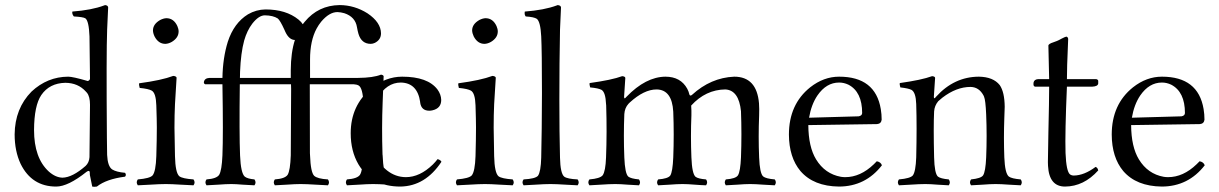

<svg xmlns="http://www.w3.org/2000/svg" viewBox="-20 -718 4756 749"><path d="M329.1 -107.9Q329.1 -107.9 331.1 -309.1Q331.1 -341.3 319.3 -356Q316.9 -358.9 314.9 -360.8Q284.7 -394.5 234.9 -395Q172.9 -393.6 141.1 -347.2Q113.3 -306.2 112.8 -210.9Q112.8 -101.6 170.4 -48.8Q196.8 -25.4 224.1 -24.9Q262.7 -25.9 314 -70.8Q327.6 -83.5 329.1 -105Q329.1 -106.9 329.1 -107.9ZM317.9 -47.9Q245.6 9.8 199.2 9.8Q104 9.8 60.5 -78.6Q37.1 -128.4 37.1 -193.8Q38.1 -294.9 103 -360.8Q165 -418.5 246.1 -418.9Q263.7 -418.9 319.3 -402.8Q321.3 -402.3 321.8 -401.9Q330.1 -403.8 331.1 -411.1Q331.1 -412.1 329.1 -576.2Q326.7 -636.7 313 -646.5Q304.2 -651.9 268.1 -653.8Q260.3 -663.1 262.2 -672.9Q338.4 -678.7 386.2 -696.8Q388.7 -697.8 390.1 -698.2Q401.4 -696.8 401.9 -689Q401.9 -689 397.9 -601.1Q397.9 -599.6 397.9 -599.1Q394.5 -513.7 397 -181.6Q397.5 -128.9 397.9 -113.8Q399.9 -69.3 417.5 -57.1Q433.6 -46.9 467.8 -43.9Q474.1 -35.6 467.8 -28.8Q395 -19.5 357.9 9.8Q346.2 11.7 339.8 9.8Q339.8 9.8 330.6 -35.6Q330.1 -42.5 330.1 -46.9Q328.6 -55.2 317.9 -47.9Z M576.7 -599.1Q576.7 -624 605 -640.1Q617.7 -646.5 628.9 -647Q657.7 -647 671.9 -616.2Q676.8 -605 676.8 -595.2Q676.8 -570.8 650.4 -554.7Q637.7 -547.4 625 -546.9Q598.1 -546.9 583 -575.7Q577.1 -587.9 576.7 -599.1ZM662.6 -108.9Q664.1 -43.5 679.7 -30.3Q692.4 -21 734.9 -18.1Q743.2 -6.3 734.9 4.9Q715.3 4.4 685.1 2.4Q648.9 0 627 0Q603.5 0 566.4 2.4Q535.6 4.4 517.6 4.9Q509.3 -6.8 517.6 -18.1Q564.5 -22 575.2 -33.7Q587.9 -49.3 589.8 -108.9Q591.8 -175.3 591.8 -220.7Q591.8 -248.5 589.8 -307.1Q588.4 -354.5 572.3 -364.3Q560.1 -371.6 524.9 -375Q521.5 -387.2 522.9 -393.1Q610.4 -404.8 655.8 -421.9Q667.5 -420.9 668.9 -415Q668.9 -413.6 662.6 -311.5Q660.6 -270.5 660.6 -219.7Q660.6 -193.4 662.6 -108.9Z M1472.7 -111.8Q1475.1 -44.4 1490.2 -31.2Q1502.9 -21 1541.5 -18.1Q1549.8 -6.3 1541.5 4.9Q1523.4 4.4 1493.7 2.4Q1457.5 0 1435.5 0Q1413.6 0 1379.9 2.4Q1351.1 4.4 1333.5 4.9Q1325.2 -6.8 1333.5 -18.1Q1374 -21 1384.3 -36.1Q1395 -53.7 1397.5 -111.8Q1401.4 -209.5 1397.5 -314.5Q1397.5 -316.9 1397.5 -317.9Q1395 -374.5 1379.4 -384.3Q1371.6 -388.7 1360.4 -389.2H1188.5L1189 -120.6Q1189 -115.7 1189.5 -111.8Q1191.9 -45.9 1205.6 -32.2Q1218.3 -20.5 1259.3 -18.1Q1267.6 -6.3 1259.3 4.9Q1241.2 4.4 1211.9 2.4Q1175.3 0 1152.3 0Q1130.9 0 1098.6 2.4Q1070.3 4.4 1052.2 4.9Q1043.9 -6.8 1052.2 -18.1Q1091.8 -21 1102.1 -36.1Q1112.3 -53.2 1114.3 -111.8L1115.7 -371.6Q1115.7 -381.8 1115.2 -389.2H915.5Q913.1 -195.3 916.5 -111.8Q919.4 -42 935.1 -28.8Q945.8 -20.5 972.7 -18.1Q981 -6.3 972.7 4.9Q953.1 4.4 926.8 2.4Q899.9 0 882.3 0Q861.8 0 831.1 2.4Q803.2 4.4 785.6 4.9Q777.3 -6.8 785.6 -18.1Q825.2 -21 835 -36.1Q845.2 -53.2 847.7 -111.8Q851.1 -191.9 847.7 -389.2H780.3Q775.9 -391.1 775.4 -395V-397.9Q777.8 -413.1 797.4 -414.1H847.7Q849.1 -492.2 868.7 -555.2Q892.6 -628.4 947.3 -662.1Q979.5 -680.7 1015.6 -681.2Q1095.7 -681.2 1144.5 -641.6Q1156.2 -631.8 1161.1 -623.5Q1164.6 -628.4 1168.5 -632.8Q1221.7 -697.3 1305.2 -698.2Q1363.3 -697.8 1413.6 -666Q1465.8 -630.9 1466.3 -587.9Q1466.3 -563 1442.4 -550.8Q1434.1 -546.9 1426.3 -546.9Q1390.1 -546.9 1378.4 -585.9Q1375 -597.7 1372.6 -611.8Q1366.2 -652.3 1323.2 -666.5Q1309.6 -670.4 1296.4 -670.9Q1264.6 -670.9 1232.9 -633.3Q1222.7 -620.6 1215.3 -606.9Q1189.5 -559.6 1189.5 -485.8V-414.1H1377.4Q1435.5 -414.6 1466.3 -426.8Q1474.6 -425.8 1476.6 -420.9Q1476.6 -419.9 1472.7 -317.9Q1468.8 -220.2 1472.2 -115.7Q1472.7 -113.3 1472.7 -111.8ZM916 -414.1H1114.3V-443.8Q1114.7 -513.7 1130.4 -562Q1107.9 -562.5 1093.3 -593.3Q1091.8 -596.7 1089.4 -602.1Q1072.8 -638.7 1063.5 -646Q1045.4 -657.7 1013.2 -658.2Q989.7 -658.2 964.4 -626Q943.8 -599.1 932.6 -560.1Q919.4 -511.7 916.5 -438Q916.5 -428.7 916 -414.1Z M1702.1 -86.9Q1639.2 8.3 1542 9.8Q1430.2 9.8 1378.4 -76.7Q1348.1 -128.4 1348.1 -198.2Q1348.1 -306.2 1427.7 -372.6Q1484.4 -418.9 1548.8 -418.9Q1648.4 -418.9 1686.5 -369.1Q1700.7 -349.6 1701.2 -328.1Q1701.2 -295.4 1667 -287.6Q1660.6 -286.1 1654.8 -286.1Q1623.5 -286.1 1619.1 -317.9Q1619.1 -319.3 1619.1 -319.8Q1608.4 -394.5 1543.9 -396Q1487.8 -396 1452.1 -334Q1424.3 -284.7 1423.8 -219.2Q1423.8 -105.5 1489.7 -53.2Q1522.5 -27.3 1563 -26.9Q1617.7 -26.9 1668.5 -76.2Q1679.2 -86.9 1687 -97.2Q1698.7 -94.2 1702.1 -86.9Z M1821.8 -599.1Q1821.8 -624 1850.1 -640.1Q1862.8 -646.5 1874 -647Q1902.8 -647 1917 -616.2Q1921.9 -605 1921.9 -595.2Q1921.9 -570.8 1895.5 -554.7Q1882.8 -547.4 1870.1 -546.9Q1843.3 -546.9 1828.1 -575.7Q1822.3 -587.9 1821.8 -599.1ZM1907.7 -108.9Q1909.2 -43.5 1924.8 -30.3Q1937.5 -21 1980 -18.1Q1988.3 -6.3 1980 4.9Q1960.4 4.4 1930.2 2.4Q1894 0 1872.1 0Q1848.6 0 1811.5 2.4Q1780.8 4.4 1762.7 4.9Q1754.4 -6.8 1762.7 -18.1Q1809.6 -22 1820.3 -33.7Q1833 -49.3 1835 -108.9Q1836.9 -175.3 1836.9 -220.7Q1836.9 -248.5 1835 -307.1Q1833.5 -354.5 1817.4 -364.3Q1805.2 -371.6 1770 -375Q1766.6 -387.2 1768.1 -393.1Q1855.5 -404.8 1900.9 -421.9Q1912.6 -420.9 1914.1 -415Q1914.1 -413.6 1907.7 -311.5Q1905.8 -270.5 1905.8 -219.7Q1905.8 -193.4 1907.7 -108.9Z M2091.3 -103Q2093.8 -206.5 2094.2 -355Q2094.2 -518.1 2091.3 -576.2Q2088.4 -633.3 2074.2 -644.5Q2063 -651.9 2030.8 -653.8Q2024.9 -661.1 2027.3 -672.9Q2103.5 -678.7 2151.9 -696.8Q2154.3 -697.8 2155.8 -698.2Q2168 -696.8 2168.5 -689Q2168.5 -689 2164.6 -601.1Q2164.6 -599.6 2164.6 -599.1Q2162.1 -474.6 2162.1 -329.1Q2162.1 -198.7 2164.6 -103Q2166 -41 2181.2 -28.8Q2193.4 -20 2233.4 -18.1Q2241.7 -6.3 2233.4 4.9Q2214.8 4.4 2185.5 2.4Q2149.9 0 2127.2 0Q2104.5 0 2069.3 2.4Q2040 4.4 2022.5 4.9Q2014.2 -6.8 2022.5 -18.1Q2067.9 -20.5 2078.6 -32.2Q2089.8 -47.9 2091.3 -103Z M2431.6 -313Q2417 -296.9 2415.5 -272.9Q2412.1 -188.5 2415.5 -104Q2418 -41.5 2430.7 -29.3Q2440.9 -21 2472.7 -18.1Q2481 -6.3 2472.7 4.9Q2454.1 4.4 2428.2 2.4Q2399.9 0 2380.4 0Q2357.4 0 2323.7 2.4Q2295.9 4.4 2279.3 4.9Q2271 -6.8 2279.3 -18.1Q2320.8 -21.5 2331.1 -34.2Q2342.3 -50.3 2344.2 -104Q2348.1 -201.7 2344.7 -307.6Q2344.7 -310.5 2344.2 -312Q2342.3 -357.4 2327.1 -367.2Q2315.4 -374 2282.2 -377Q2278.8 -388.7 2280.3 -394Q2366.2 -405.8 2407.2 -420.9Q2418.5 -419.9 2419.4 -414.1Q2419.4 -413.1 2414.6 -340.8Q2414.6 -328.6 2422.9 -339.4L2424.3 -340.8Q2499 -418 2575.7 -418.9Q2635.3 -418.9 2661.1 -371.6Q2667 -360.4 2669.4 -349.1Q2672.4 -341.8 2679.7 -348.1Q2752.9 -415 2844.2 -418.9Q2932.1 -418.9 2940.9 -314.9Q2942.4 -293.5 2941.4 -267.1Q2938 -185.1 2941.4 -104Q2943.8 -42 2957 -29.8Q2967.8 -21 3002.4 -18.1Q3010.7 -6.8 3002.4 4.9Q2983.4 4.4 2957 2.4Q2926.8 0 2906.2 0Q2885.7 0 2856.4 2.4Q2829.1 4.4 2811.5 4.9Q2803.2 -6.3 2811.5 -18.1Q2850.6 -21 2858.9 -34.2Q2868.2 -49.3 2870.6 -104Q2874 -193.8 2870.6 -284.2Q2862.3 -366.2 2809.6 -369.1Q2732.9 -368.2 2676.3 -306.2Q2677.7 -286.6 2677.2 -268.1Q2673.8 -185.5 2677.2 -104Q2679.7 -40 2693.4 -28.3Q2703.6 -20.5 2734.4 -18.1Q2742.7 -6.8 2734.4 4.9Q2715.3 4.4 2690.4 2.4Q2662.6 0 2642.6 0Q2622.1 0 2592.3 2.4Q2564.9 4.4 2547.4 4.9Q2539.1 -6.3 2547.4 -18.1Q2585.9 -21 2594.7 -33.2Q2604 -47.9 2606.4 -104Q2609.9 -192.9 2606.4 -282.2Q2601.6 -368.2 2541.5 -369.1Q2492.2 -369.1 2436.5 -317.9Q2433.6 -314.9 2431.6 -313Z M3136.2 -258.8 3329.6 -264.2Q3342.8 -266.6 3343.3 -276.9Q3343.3 -359.9 3289.6 -387.7Q3272 -396 3253.4 -396Q3203.6 -396 3168.9 -345.7Q3145 -310.5 3136.2 -258.8ZM3400.4 -88.9Q3416 -85.9 3420.4 -73.2Q3356.4 9.3 3253.4 9.8Q3153.8 8.8 3102.5 -50.8Q3058.1 -104 3057.6 -192.9Q3057.6 -311 3140.6 -377.4Q3193.4 -418.9 3253.4 -418.9Q3395 -418.9 3416 -292.5Q3419.4 -272.5 3419.4 -251Q3417.5 -235.4 3401.4 -233.9L3133.3 -230Q3133.8 -145 3163.6 -96.2Q3198.2 -39.6 3260.3 -28.3Q3269 -26.9 3277.3 -26.9Q3336.4 -26.9 3388.7 -77.1Q3394.5 -83 3400.4 -88.9Z M3631.8 -340.8Q3702.1 -418.5 3798.8 -418.9Q3854.5 -418 3879.9 -386.2Q3898.9 -358.9 3899.4 -301.3Q3899.4 -287.1 3897.9 -257.8Q3895 -180.2 3897.9 -104Q3900.4 -41.5 3915.5 -29.3Q3926.8 -21 3961.9 -18.1Q3970.2 -6.8 3961.9 4.9Q3942.9 4.4 3916 2.4Q3884.8 0 3864 0Q3843.3 0 3813.5 2.4Q3786.1 4.4 3768.1 4.9Q3759.8 -6.3 3768.1 -18.1Q3806.6 -22 3814.9 -33.7Q3824.7 -48.3 3827.1 -104Q3830.6 -188 3827.1 -271Q3824.7 -327.6 3818.8 -340.8Q3817.9 -343.3 3816.9 -345.2Q3799.3 -378.4 3766.1 -378.9Q3710.9 -378.9 3656.2 -336.9Q3647 -329.6 3640.1 -323.2Q3625.5 -305.7 3624 -283.2Q3621.1 -222.7 3624 -104Q3625.5 -41.5 3638.7 -29.3Q3648.9 -21 3681.2 -18.1Q3689.5 -6.3 3681.2 4.9Q3662.6 4.4 3637.2 2.4Q3609.4 0 3589.8 0Q3566.9 0 3532.2 2.4Q3503.9 4.4 3486.8 4.9Q3478.5 -6.8 3486.8 -18.1Q3531.2 -22 3541 -33.7Q3552.2 -48.8 3554.2 -104Q3557.1 -224.6 3554.2 -312Q3552.7 -357.4 3536.1 -367.2Q3524.4 -373.5 3492.2 -377Q3488.8 -388.7 3490.2 -394Q3574.7 -405.8 3616.2 -420.9Q3627.4 -419.9 3627.9 -414.1Q3627.9 -413.1 3623 -340.8Q3623 -328.6 3631.3 -340.3Z M4028.8 -409.2H4072.8Q4072.8 -426.8 4069.8 -540Q4069.8 -546.9 4089.8 -553.2Q4098.1 -556.2 4103 -558.1Q4109.4 -560.5 4121.6 -567.4Q4135.7 -574.7 4140.1 -575.2Q4146.5 -573.2 4147 -565.9Q4147 -564 4143.1 -465.8L4142.1 -409.2H4256.8Q4263.2 -407.7 4264.2 -402.8V-392.1Q4262.7 -380.9 4240.7 -379.9H4142.1Q4134.3 -199.7 4136.7 -121.1Q4139.6 -48.8 4154.3 -37.6Q4160.6 -33.2 4168.9 -33.2Q4209.5 -33.7 4253.9 -66.9Q4261.2 -64.5 4263.7 -55.2Q4264.2 -53.7 4264.2 -53.2Q4208 9.3 4134.8 9.8Q4072.8 9.8 4068.4 -70.8Q4067.9 -78.1 4067.9 -85Q4067.9 -111.3 4069.8 -200.7Q4072.8 -327.1 4072.8 -379.9H4017.1Q4012.7 -381.8 4011.7 -386.2V-395Q4014.2 -408.2 4028.8 -409.2Z M4395.5 -258.8 4588.9 -264.2Q4602.1 -266.6 4602.5 -276.9Q4602.5 -359.9 4548.8 -387.7Q4531.2 -396 4512.7 -396Q4462.9 -396 4428.2 -345.7Q4404.3 -310.5 4395.5 -258.8ZM4659.7 -88.9Q4675.3 -85.9 4679.7 -73.2Q4615.7 9.3 4512.7 9.8Q4413.1 8.8 4361.8 -50.8Q4317.4 -104 4316.9 -192.9Q4316.9 -311 4399.9 -377.4Q4452.6 -418.9 4512.7 -418.9Q4654.3 -418.9 4675.3 -292.5Q4678.7 -272.5 4678.7 -251Q4676.8 -235.4 4660.6 -233.9L4392.6 -230Q4393.1 -145 4422.9 -96.2Q4457.5 -39.6 4519.5 -28.3Q4528.3 -26.9 4536.6 -26.9Q4595.7 -26.9 4647.9 -77.1Q4653.8 -83 4659.7 -88.9Z"/></svg>

Font: Linux Libertine Display O
Style: Regular
Weight: 400
Designer: Philipp H. Poll
Foundry: Philipp H. Poll
Version: Version 5.0.9